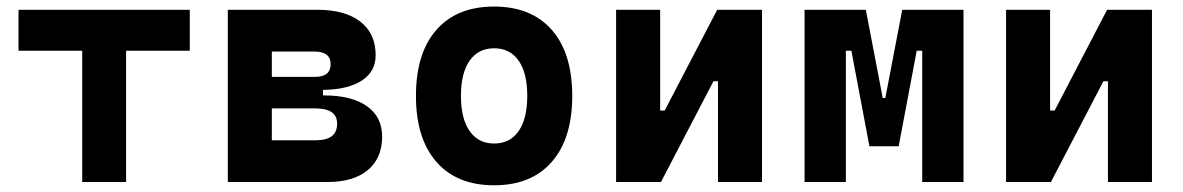

<svg xmlns="http://www.w3.org/2000/svg" viewBox="-20 -547 3556 577"><path d="M227.1 0V-394.5H35.6V-517.6H550.3V-394.5H358.9V0Z M664.6 0V-517.6H933.6Q1017.1 -517.6 1063 -481.9Q1108.9 -446.3 1108.9 -380.9Q1108.9 -332 1067.4 -304.9Q1025.9 -277.8 950.7 -276.9V-260.3H953.1Q1036.6 -260.3 1082.5 -228Q1128.4 -195.8 1128.4 -136.7Q1128.4 -71.8 1085.4 -35.9Q1042.5 0 963.9 0ZM796.9 -125.5H929.2Q993.2 -125.5 993.2 -175.3Q993.2 -221.2 927.7 -221.2H796.9ZM796.9 -315.9H925.8Q973.6 -315.9 973.6 -354Q973.6 -392.1 924.8 -392.1H796.9Z M1464.8 9.8Q1353 9.8 1291.5 -60.5Q1230 -130.9 1230 -258.8Q1230 -387.2 1291.5 -457.3Q1353 -527.3 1464.8 -527.3Q1576.7 -527.3 1638.2 -457.3Q1699.7 -387.2 1699.7 -258.8Q1699.7 -130.9 1638.2 -60.5Q1576.7 9.8 1464.8 9.8ZM1464.8 -115.7Q1512.7 -115.7 1538.6 -153.1Q1564.5 -190.4 1564.5 -258.8Q1564.5 -327.6 1538.6 -364.7Q1512.7 -401.9 1464.8 -401.9Q1417.5 -401.9 1391.4 -364.7Q1365.2 -327.6 1365.2 -258.8Q1365.2 -190.4 1391.4 -153.1Q1417.5 -115.7 1464.8 -115.7Z M1831.5 0V-517.6H1963.9V-214.8H1977.5L2135.3 -517.6H2270V0H2137.7V-302.7H2124L1966.3 0Z M2397.9 0V-517.6H2582L2632.8 -252.4H2640.6L2691.4 -517.6H2875.5V0H2751.5V-394.5H2734.9L2680.7 -107.4H2592.8L2538.6 -394.5H2522V0Z M3003.4 0V-517.6H3135.7V-214.8H3149.4L3307.1 -517.6H3441.9V0H3309.6V-302.7H3295.9L3138.2 0Z"/></svg>

Font: Cascadia Code PL
Style: Bold
Weight: 700
Monospace: yes
Designer: Aaron Bell
Foundry: Saja Typeworks
Version: Version 2404.023; ttfautohint (v1.8.4)